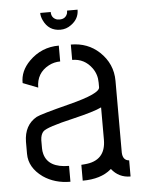

<svg xmlns="http://www.w3.org/2000/svg" viewBox="-49 -690 553 730"><g transform="rotate(-5 227.5 -325.5)"><path d="M131.8 -650.4H171.9Q171.9 -627 193.4 -620.1Q199.2 -619.1 203.1 -619.1Q226.6 -619.1 233.4 -640.6Q234.4 -646.5 234.4 -650.4H274.4Q274.4 -615.2 244.1 -593.8Q225.6 -580.1 203.1 -580.1Q158.2 -580.1 138.7 -622.1Q131.8 -636.7 131.8 -650.4ZM35.2 -121.1Q35.2 -68.4 86.9 -31.2Q130.9 -1 190.4 -1V-61.5Q111.3 -61.5 96.7 -115.2Q93.8 -126 93.8 -136.7V-168Q94.7 -190.4 105.5 -201.2Q120.1 -215.8 221.7 -239.3Q303.7 -258.8 331.1 -272.5V-149.4Q331.1 -68.4 250 -62.5Q243.2 -61.5 237.3 -61.5V-1Q306.6 -1 345.7 -34.2Q346.7 -35.2 347.7 -36.1Q375 -1 419.9 -1V-62.5Q395.5 -64.5 394.5 -94.7V-368.2Q394.5 -433.6 345.7 -479.5Q301.8 -520.5 237.3 -520.5V-461.9Q284.2 -461.9 312.5 -422.9Q330.1 -398.4 330.1 -367.2V-349.6Q331.1 -325.2 211.9 -294.9Q100.6 -266.6 84 -257.8Q36.1 -230.5 35.2 -167ZM42 -390.6 99.6 -368.2Q99.6 -423.8 147.5 -449.2Q168 -460 191.4 -460V-520.5Q125 -520.5 78.1 -473.6Q41 -436.5 42 -390.6Z"/></g></svg>

Font: Post No Bills Jaffna Medium
Style: Regular
Weight: 500
Designer: Kosala Senevirathne, Siva Puranthara, Lasantha Premarathna, Tharique Azeez
Foundry: Mooniak
Version: Version 1.220 ; ttfautohint (v1.6)